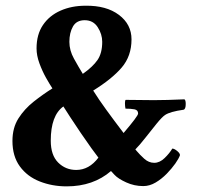

<svg xmlns="http://www.w3.org/2000/svg" viewBox="-20 -661 725 685"><path d="M217.8 3.9Q166 3.9 121.6 -13.7Q77.1 -31.2 50.8 -67.4Q24.4 -103.5 24.4 -158.2Q24.4 -205.1 45.9 -238.8Q67.4 -272.5 100.1 -298.3Q132.8 -324.2 167 -345.7Q157.2 -360.4 144 -383.8Q130.9 -407.2 120.6 -435.1Q110.4 -462.9 110.4 -488.3Q110.4 -538.1 133.3 -571.8Q156.2 -605.5 195.8 -623Q235.4 -640.6 285.2 -640.6Q359.4 -641.6 404.3 -607.9Q449.2 -574.2 449.2 -520.5Q449.2 -460.9 414.1 -419.9Q378.9 -378.9 312.5 -337.9Q332 -306.6 359.4 -269Q386.7 -231.4 420.9 -186.5Q472.7 -247.1 472.7 -255.9Q472.7 -268.6 459.5 -271Q446.3 -273.4 427.7 -273.4Q426.8 -277.3 426.3 -282.2Q425.8 -287.1 425.8 -293Q425.8 -303.7 428.7 -304.7L529.3 -303.7Q572.3 -303.7 637.7 -306.6Q642.6 -304.7 642.6 -290Q642.6 -271.5 634.8 -269.5Q586.9 -262.7 569.3 -251Q558.6 -244.1 539.1 -220.2Q519.5 -196.3 499 -169.9Q478.5 -143.6 462.9 -127.9L467.8 -122.1Q478.5 -109.4 494.6 -94.7Q510.7 -80.1 530.3 -80.1Q549.8 -80.1 567.4 -97.2Q585 -114.3 594.7 -130.9Q601.6 -130.9 611.8 -122.6Q622.1 -114.3 622.1 -107.4Q618.2 -95.7 605.5 -77.6Q592.8 -59.6 574.7 -41Q556.6 -22.5 535.2 -9.8Q513.7 2.9 491.2 2.9Q459 2.9 430.2 -10.3Q401.4 -23.4 388.7 -37.1L376 -50.8Q312.5 3.9 217.8 3.9ZM275.4 -397.5Q311.5 -422.9 328.1 -447.3Q344.7 -471.7 344.7 -511.7Q344.7 -539.1 328.6 -564Q312.5 -588.9 282.2 -588.9Q252.9 -588.9 240.2 -566.4Q227.5 -543.9 227.5 -511.7Q227.5 -481.4 243.7 -452.1Q259.8 -422.9 275.4 -397.5ZM252 -54.7Q297.9 -54.7 331.1 -98.6Q323.2 -108.4 305.7 -132.8Q288.1 -157.2 267.6 -187.5Q247.1 -217.8 230.5 -243.2L206.1 -281.2Q161.1 -249 161.1 -159.2Q161.1 -107.4 187.5 -81.1Q213.9 -54.7 252 -54.7Z"/></svg>

Font: Crimson Text
Style: Bold
Weight: 700
Designer: Sebastian Kosch
Foundry: Sebastian Kosch
Version: Version 1.100